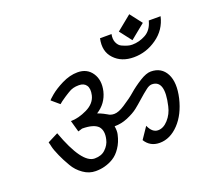

<svg xmlns="http://www.w3.org/2000/svg" viewBox="-132 -945 1203 1114"><g transform="rotate(-20 469.0 -388.5)"><path d="M373 -569Q432 -569 462 -524Q492 -479 477 -414Q460 -344 399 -306Q416 -300 434 -291Q452 -282 456 -279Q461 -275 471 -272Q480 -269 492 -269Q519 -269 557 -294Q605 -325 631 -348Q663 -376 706 -403Q746 -428 774 -428Q840 -428 869 -372Q897 -317 876 -225Q854 -133 802 -78Q748 -21 683 -21Q624 -21 594 -70L642 -141Q663 -93 699 -93Q732 -93 761 -125Q791 -158 801 -204Q836 -355 755 -356Q738 -356 718 -340Q692 -320 671 -301Q635 -269 617 -255Q592 -235 549 -217Q511 -201 469 -201Q474 -170 469 -150Q459 -105 437 -73Q416 -41 388 -24Q364 -9 334 -1Q309 6 278 6Q237 6 202 -19Q166 -44 145 -81Q121 -122 107 -154Q89 -194 84 -217Q83 -222 82 -226.5Q81 -231 80 -234Q79 -237 78.5 -239Q78 -241 78 -242L77 -244L142 -277Q219 -65 297 -65Q339 -65 363 -88Q390 -113 397 -146Q409 -197 385 -225Q358 -253 287 -253L261 -245L241 -316Q288 -316 342 -342Q395 -368 406 -415Q415 -455 400 -476Q386 -496 355 -496Q335 -496 320 -492Q304 -488 287 -477Q282 -474 272.5 -468Q263 -462 260 -460Q245 -450 234 -442L218 -429L171 -469Q173 -474 199 -496Q229 -521 275 -544Q325 -569 373 -569ZM728 -611Q771 -611 811 -633Q851 -655 865 -710H938Q920 -631 854 -585Q789 -539 712 -539Q636 -539 592 -586Q547 -633 564 -710H635Q629 -680 638 -659Q648 -636 666 -628Q683 -620 700 -615Q713 -611 728 -611ZM771 -783 828 -709 737 -635 680 -709Z"/></g></svg>

Font: Miedinger
Style: Italic
Weight: 400
Italic angle: -13°
Version: Version 001.000